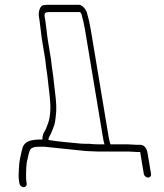

<svg xmlns="http://www.w3.org/2000/svg" viewBox="-20 -637 682 797"><path d="M78.3 140C86.2 140 92.1 132.9 90.8 125L89.5 117C88.7 112.3 88.3 108 88.3 104C88.3 74 87.7 43 95.3 20C98.3 2.4 102 -9.9 106.4 -17.2C110.9 -24.4 123.5 -28 144.3 -28H163.3L337.5 -10L386.7 -8H512.5L550.8 -6H561.8L577 85C578.3 93.2 586.6 100 595 100C603.3 100 608.3 93.2 607 85L592.8 0C588.8 -24 578.1 -36 560.8 -36H545.8L507.5 -38H438.5C435.2 -48 432.7 -58.3 430.9 -69L356.8 -514C352.6 -539.3 347.2 -563 340.6 -585C336.7 -598 321.3 -617 308.4 -617H180.4C174 -617 167.3 -616.5 160.3 -615.5C145.7 -613.4 138.2 -587.1 141.7 -566L144.1 -552L149.3 -511C150.9 -495 153.1 -478.7 155.9 -462L167.7 -391L171.4 -359L176.9 -321L181.4 -280L187 -232C191.4 -188.1 189 -152.7 179.8 -126C173.9 -108.7 168.7 -96.9 164.3 -90.5C159.9 -84.1 157.1 -74.9 155.9 -63L156.7 -58C102.7 -58 78.7 -50.8 70.8 -13.5C65.1 12.9 59.7 27.5 58.4 65.5C57.8 83.7 55.7 94.5 59.5 117L60.8 125C62.1 132.9 70.4 140 78.3 140ZM185.4 -587H312.6L318 -579C324.5 -555.7 329.5 -534 332.8 -514L406.9 -69C409.2 -55 411.5 -44.7 413.7 -38H381.7C373.7 -38 363.7 -38.7 351.7 -40H333.3C326.9 -40 320.6 -40.3 314.4 -41C273.9 -45.3 224.2 -48.5 181.1 -56C180.9 -60.8 182 -65 184.3 -68.6C189.8 -77.3 206.7 -116.6 208.4 -130.4C212.4 -161.9 216.5 -180.5 211.3 -230L205.4 -280L200.9 -321L195.4 -359L191.7 -391L179.9 -462C177.4 -476.7 175.3 -492.7 173.5 -510L168.1 -552L165.7 -566C162.9 -583 168.1 -587 185.4 -587Z"/></svg>

Font: MewTooHand
Style: CondLta
Weight: 400
Designer: Mew Too, Robert Jablonski
Version: Version 0.77